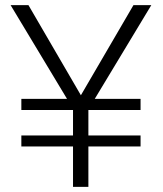

<svg xmlns="http://www.w3.org/2000/svg" viewBox="-20 -731 637 751"><path d="M296.4 -358.4 502 -710.9H571.8L350.6 -344.2H529.8V-300.8H325.7V-201.2H529.8V-158.2H325.7V0H265.6V-158.2H63.5V-201.2H265.6V-300.8H63.5V-344.2H242.2L21.5 -710.9H91.3Z"/></svg>

Font: RobotoInd Light
Style: Regular
Weight: 300
Designer: Google
Version: Version 2.001151; 2014